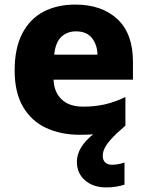

<svg xmlns="http://www.w3.org/2000/svg" viewBox="-20 -672 643 839"><path d="M429 9Q429 28 440 38Q451 48 469 48Q484 48 499 45Q514 42 524 38V135Q508 140 488.5 143.5Q469 147 444 147Q387 147 351.5 116Q316 85 316 35Q316 -28 387 -85Q361 -83 329 -83Q246 -83 181.5 -113Q117 -143 80.5 -205.5Q44 -268 44 -364Q44 -461 77 -525Q110 -589 169.5 -620.5Q229 -652 309 -652Q425 -652 493 -588.5Q561 -525 561 -402V-324H214Q216 -270 249 -238Q282 -206 343 -206Q395 -206 438.5 -216Q482 -226 528 -248V-123Q487 -88 466 -64.5Q445 -41 437 -24Q429 -7 429 9ZM312 -535Q273 -535 247.5 -510.5Q222 -486 217 -433H406Q405 -476 382 -505.5Q359 -535 312 -535Z"/></svg>

Font: Noto Sans Kannada UI ExtraBold
Style: Regular
Weight: 800
Designer: Jelle Bosma - Monotype Design Team
Foundry: Monotype Imaging Inc.
Version: Version 2.005; ttfautohint (v1.8.4.7-5d5b)